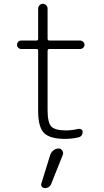

<svg xmlns="http://www.w3.org/2000/svg" viewBox="-20 -710 540 995"><path d="M240.2 92.8Q245.1 79.1 256.8 69.3Q268.6 59.6 284.2 59.6Q295.9 59.6 302.7 70.3Q309.6 81.1 305.7 91.8L246.1 241.2Q236.3 265.6 211.9 264.6Q202.1 264.6 196.8 257.3Q191.4 250 194.3 241.2ZM89.8 -456.1Q81.1 -456.1 74.7 -462.4Q68.4 -468.8 68.4 -478Q68.4 -487.3 74.7 -493.7Q81.1 -500 89.8 -500H168.9Q177.7 -500 177.7 -508.8V-665Q177.7 -675.8 185.1 -683.1Q192.4 -690.4 202.1 -690.4Q211.9 -690.4 219.2 -683.1Q226.6 -675.8 226.6 -665V-508.8Q226.6 -500 236.3 -500H394.5Q403.3 -500 410.6 -493.7Q418 -487.3 418 -478Q418 -468.8 411.1 -462.4Q404.3 -456.1 394.5 -456.1H236.3Q227.5 -456.1 226.6 -447.3V-139.6Q226.6 -75.2 245.6 -54.7Q264.6 -34.2 322.3 -34.2Q352.5 -34.2 385.7 -42Q393.6 -43.9 400.9 -39.6Q408.2 -35.2 408.2 -27.3Q408.2 -2.9 385.7 2Q350.6 9.8 318.4 9.8Q238.3 9.8 208 -21Q177.7 -51.8 177.7 -134.8V-447.3Q177.7 -456.1 168.9 -456.1Z"/></svg>

Font: Rounded-X Mgen+ 2m light
Style: Regular
Weight: 200
Designer: [Source Han Sans]
Ryoko NISHIZUKA  (kana & ideographs); Paul D. Hunt (Latin, Greek & Cyrillic); Wenlong ZHANG  (bopomofo
Version: Version 1.059.20150602